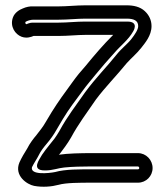

<svg xmlns="http://www.w3.org/2000/svg" viewBox="-20 -688 618 721"><path d="M499 -590C499 -577 487 -559 473 -541C458 -522 437 -507 417 -482C382 -438 339 -395 300 -342C266 -293 232 -250 203 -196C197 -185 191 -177 185 -168L165 -143C154 -130 146 -118 138 -107C137 -105 136 -103 135 -102C131 -93 94 -48 148 -48H150C178 -48 199 -57 221 -59C248 -62 292 -63 324 -63H498C500 -63 503 -60 503 -57C503 -54 500 -52 498 -52H324C280 -52 226 -53 187 -42C163 -37 93 -30 100 -60C106 -73 122 -97 127 -108C132 -119 144 -135 156 -149C168 -163 182 -182 193 -202L216 -241C239 -279 262 -309 291 -348C307 -370 323 -388 339 -408C366 -441 383 -460 410 -490C432 -516 462 -538 480 -570C480 -570 504 -607 458 -607H300C266 -607 232 -603 200 -603H101C92 -603 79 -597 79 -597C77 -598 73 -601 76 -606C82 -610 95 -614 105 -614H200C236 -614 270 -618 300 -618H456C482 -618 499 -611 499 -590ZM201 -107 205 -111 225 -138C233 -149 240 -160 247 -172C274 -222 305 -263 340 -314C375 -361 418 -404 456 -451C473 -470 492 -485 511 -509C524 -526 549 -554 549 -590C549 -612 540 -631 524 -646C506 -663 481 -668 456 -668H300C266 -668 232 -664 200 -664H106C93 -665 78 -662 65 -656C55 -652 35 -642 28 -621C17 -588 37 -559 61 -550C80 -543 97 -549 106 -553H200C236 -553 270 -557 300 -557H405C367 -519 338 -485 301 -440C284 -421 268 -402 251 -378C223 -340 199 -307 174 -267L150 -227C141 -211 130 -198 117 -181C106 -168 92 -150 82 -130C74 -118 59 -92 53 -78C32 -28 82 5 108 10C140 16 174 13 200 6C228 -2 280 -2 324 -2H498C529 -2 553 -27 553 -57C553 -87 529 -113 498 -113H324C284 -113 235 -112 201 -107Z"/></svg>

Font: Blanket
Style: Outline
Weight: 400
Foundry: Cannot Into Space Fonts
Version: Version 0.9